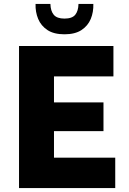

<svg xmlns="http://www.w3.org/2000/svg" viewBox="-20 -953 653 973"><path d="M76.4 0V-720H253.6V0ZM171.6 0V-154H564V0ZM171.6 -288.4V-434H504.4V-288.4ZM171.6 -566V-720H554.8V-566ZM306.6 -779.2Q253.2 -779.2 220.6 -800.6Q188 -822.1 173.4 -857.2Q158.8 -892.4 160.2 -933.2H235.4Q236.3 -897.2 252.5 -878Q268.7 -858.8 306.6 -858.8Q345.5 -858.8 361.2 -878Q376.9 -897.2 377.8 -933.2H453Q454.4 -892.4 440 -857.2Q425.5 -822.1 392.8 -800.6Q360 -779.2 306.6 -779.2Z"/></svg>

Font: Kufam
Style: Regular
Weight: 400
Designer: Wael Morcos, Artur Schmal
Foundry: Original Type
Version: Version 1.301; ttfautohint (v1.8.3)